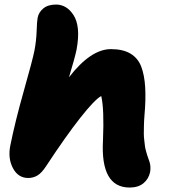

<svg xmlns="http://www.w3.org/2000/svg" viewBox="-20 -759 753 852"><path d="M105 30.8Q60.5 30.8 37.4 -12.9Q14.2 -56.6 25.9 -113.8Q46.9 -218.8 85.7 -355.7Q124.5 -492.7 132.8 -534.2Q141.1 -577.6 142.6 -621.1Q144 -664.6 147 -680.2Q151.9 -705.1 172.6 -721.9Q193.4 -738.8 229 -738.8Q251 -738.8 270.5 -727.8Q290 -716.8 305.9 -692.6Q321.8 -668.5 325.7 -630.6Q329.6 -592.8 319.8 -539.1Q312.5 -503.4 286.1 -416Q382.8 -541 472.2 -541Q525.9 -541 559.1 -521Q592.3 -501 606.7 -463.4Q621.1 -425.8 624.3 -371.1Q627.4 -316.4 621.1 -247.1Q619.1 -223.1 618.7 -201.9Q618.2 -180.7 618.2 -166Q618.2 -151.4 620.4 -134.8Q622.6 -118.2 623.3 -110.4Q624 -102.5 627.9 -88.9Q631.8 -75.2 632.6 -72.3Q633.3 -69.3 638.2 -55.9Q643.1 -42.5 643.1 -42Q650.4 -20 646 4.9Q639.6 35.2 616.5 54.2Q593.3 73.2 555.2 73.2Q425.3 73.2 437 -136.2Q442.9 -275.9 429.2 -333Q399.9 -316.9 336.2 -236.1Q272.5 -155.3 184.1 -21Q165 8.3 146.5 19.5Q127.9 30.8 105 30.8Z"/></svg>

Font: Shantell Sans Irregular Bouncy
Style: Italic
Weight: 800
Italic angle: -11.31°
Designer: Stephen Nixon, Anya Danilova, Shantell Martin
Foundry: Arrow Type
Version: Version 1.006;[9816181b4]